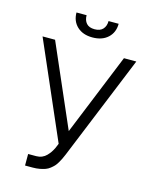

<svg xmlns="http://www.w3.org/2000/svg" viewBox="-133 -997 876 1095"><g transform="rotate(15 305.0 -449.5)"><path d="M122.5 9.9V-58.2H170.1Q188.2 -58.2 203.5 -64.6Q218.8 -71 230.1 -82.7Q241.5 -94.5 249.1 -105.6Q256.7 -116.8 263.8 -131L275.6 -159.4L28.4 -727.3H102.3L312.5 -244.3L508.9 -727.3H582L329.9 -109.7Q322.8 -93 317.8 -82.7Q312.9 -72.4 304.5 -58.2Q296.2 -44 288.2 -35.5Q280.2 -27 267.9 -17.2Q255.7 -7.5 241.7 -2.3Q227.6 2.8 208.6 6.4Q189.6 9.9 167.3 9.9ZM369.3 -909.1H429Q429 -858 395.1 -826.5Q361.2 -795.1 304 -795.1Q247.2 -795.1 213.6 -826.5Q180 -858 180 -909.1H239.7Q239.7 -879.3 255.5 -861.3Q271.3 -843.4 304 -843.4Q336.6 -843.4 353 -861.5Q369.3 -879.6 369.3 -909.1Z"/></g></svg>

Font: Inter Light BETA
Style: Regular
Weight: 300
Designer: Rasmus Andersson
Foundry: rsms
Version: Version 3.011;git-f93a4a705